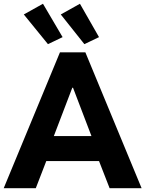

<svg xmlns="http://www.w3.org/2000/svg" viewBox="-24 -997 770 1017"><path d="M-4.4 0 293.5 -719.7H428.2L726.1 0H556.6L500.5 -144H221.2L165.5 0ZM358.9 -532.2 261.2 -276.4H460.4L362.8 -532.2ZM230 -763.2 102.1 -920.4 203.6 -977.1 307.6 -800.3ZM422.9 -763.2 297.9 -920.4 399.4 -977.1 500.5 -800.3Z"/></svg>

Font: Reddit Sans ExtraBold
Style: Regular
Weight: 800
Designer: Stephen Hutchings
Foundry: Reddit
Version: Version 1.014; ttfautohint (v1.8.4.7-5d5b)